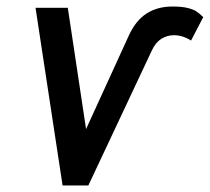

<svg xmlns="http://www.w3.org/2000/svg" viewBox="-20 -569 644 589"><path d="M188 -545 244 -173 375 -459.5Q396.5 -506.5 430 -527.8Q463.5 -549 509 -549Q538 -549 555.8 -544.5Q573.5 -540 582.5 -534Q591.5 -528 603.5 -516.5L566 -444.5Q555 -452 541.2 -456.5Q527.5 -461 513.5 -461Q492.5 -461 474.8 -449.8Q457 -438.5 445.5 -413.5L251 0H172L89 -545Z"/></svg>

Font: JuliaMono Light
Style: Italic
Weight: 300
Italic angle: -9°
Monospace: yes
Designer: cormullion
Foundry: corm
Version: Version 0.054; ttfautohint (v1.8.4)